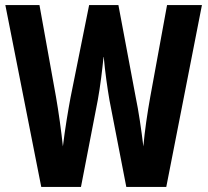

<svg xmlns="http://www.w3.org/2000/svg" viewBox="-20 -734 815 754"><path d="M773 -714H636L570 -353C559 -292 548 -218 543 -159C535 -225 524 -300 513 -352L445 -714H330L257 -351C248 -303 235 -226 227 -159C221 -217 210 -296 200 -353L135 -714H1L142 0H298L364 -341C374 -395 382 -464 387 -514C393 -447 402 -387 410 -340L476 0H633Z"/></svg>

Font: Noto Sans Ethiopic ExtraCondensed
Style: Bold
Weight: 700
Width: 2
Designer: Monotype Design Team
Foundry: Monotype Imaging Inc.
Version: Version 2.102